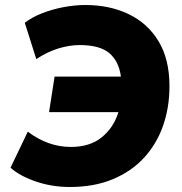

<svg xmlns="http://www.w3.org/2000/svg" viewBox="-20 -736 727 767"><path d="M259 11Q187 11 123 -11Q59 -33 22 -66L91 -210Q172 -149 263 -149Q339 -149 386.5 -187.5Q434 -226 453 -288H176L198 -430H463Q455 -491 417 -523.5Q379 -556 298 -556Q259 -556 215 -543Q171 -530 125 -500L79 -645Q107 -667 148 -683Q189 -699 234 -707.5Q279 -716 321 -716Q418 -716 494 -679.5Q570 -643 613.5 -571Q657 -499 657 -392Q657 -307 631.5 -234Q606 -161 555.5 -106Q505 -51 430.5 -20Q356 11 259 11Z"/></svg>

Font: Nunito Sans Black
Style: Italic
Weight: 900
Italic angle: -9°
Designer: Vernon Adams
Foundry: Vernon Adams
Version: Version 3.006; ttfautohint (v1.8.3)